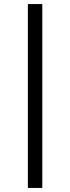

<svg xmlns="http://www.w3.org/2000/svg" viewBox="-20 -763 346 944"><path d="M117 161V-743H188V161Z"/></svg>

Font: Saira Expanded
Style: Regular
Weight: 400
Width: 7
Designer: Hector Gatti with collaboration of the Omnibus-Type team
Foundry: Omnibus-Type
Version: Version 1.100; ttfautohint (v1.8.3)